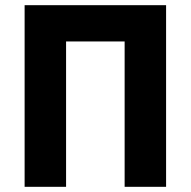

<svg xmlns="http://www.w3.org/2000/svg" viewBox="-20 -722 736 741"><path d="M235 -562V-1H75V-702H235H461H621V-1H461V-562Z"/></svg>

Font: Hussar
Style: BoldWeb
Weight: 700
Foundry: Cannot Into Space Fonts
Version: Version 2.00